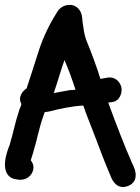

<svg xmlns="http://www.w3.org/2000/svg" viewBox="-25 -687 575 786"><path d="M14 -92C12 -87 -35 19 28 44C36 47 47 48 57 49H59C89 49 112 25 112 -2C112 -13 108 -21 101 -31C103 -38 107 -50 110 -60C125 -108 135 -162 150 -205L158 -228C163 -229 170 -229 178 -231C220 -242 267 -252 316 -255C323 -233 333 -208 342 -185C371 -112 396 -40 425 27L426 28C427 33 446 96 500 74C542 57 530 14 525 2C522 -6 518 -15 517 -16C482 -96 450 -180 418 -267C423 -268 427 -268 433 -269C467 -273 476 -309 472 -329C467 -351 447 -375 414 -369C408 -368 399 -366 386 -364C369 -419 349 -472 328 -523C319 -548 318 -565 312 -604V-608C312 -611 311 -614 311 -616C310 -637 294 -667 260 -667C238 -667 219 -655 209 -638C181 -594 153 -539 134 -480C117 -429 102 -378 84 -325C69 -316 46 -290 63 -261C61 -254 57 -245 54 -237C37 -186 28 -138 14 -92ZM195 -306 206 -339C217 -373 227 -408 239 -441C257 -399 268 -369 284 -320L268 -318L267 -319C244 -315 220 -311 195 -306Z"/></svg>

Font: Stray Cat
Style: ExBlk
Weight: 1000
Version: Version 1.0